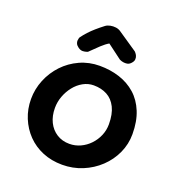

<svg xmlns="http://www.w3.org/2000/svg" viewBox="-127 -801 838 903"><g transform="rotate(20 292.5 -349.0)"><path d="M283 -2Q229 -2 184.5 -20.5Q140 -39 108 -72Q76 -105 58 -149Q40 -193 40 -243Q40 -293 59 -339.5Q78 -386 112 -422Q146 -458 192 -479Q238 -500 291 -500Q345 -500 391 -485Q437 -470 471.5 -439.5Q506 -409 525.5 -361.5Q545 -314 545 -250Q545 -200 524.5 -155Q504 -110 467.5 -75.5Q431 -41 383.5 -21.5Q336 -2 283 -2ZM281 -106Q310 -106 336 -118Q362 -130 382 -151Q402 -172 413.5 -199Q425 -226 425 -256Q425 -307 408.5 -340Q392 -373 363 -388.5Q334 -404 296 -404Q268 -404 243 -390Q218 -376 199.5 -352.5Q181 -329 170.5 -300.5Q160 -272 160 -242Q160 -202 175 -171.5Q190 -141 217.5 -123.5Q245 -106 281 -106ZM169 -545Q158 -553 154.5 -561Q151 -569 151.5 -576Q152 -583 153.5 -587.5Q155 -592 155 -592Q168 -610 181.5 -624.5Q195 -639 211.5 -653.5Q228 -668 249 -684Q258 -691 272 -694Q286 -697 301 -695Q316 -693 329 -683L422 -620Q422 -620 426.5 -615Q431 -610 434.5 -602Q438 -594 437 -584Q436 -574 425 -563Q417 -555 407.5 -553.5Q398 -552 389 -553.5Q380 -555 374.5 -557.5Q369 -560 369 -560L297 -614Q281 -605 261 -586.5Q241 -568 216 -543Q216 -543 209 -540.5Q202 -538 191.5 -537.5Q181 -537 169 -545Z"/></g></svg>

Font: Sour Gummy Black Medium
Style: Regular
Weight: 500
Version: Version 1.000